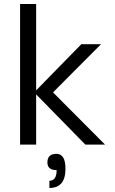

<svg xmlns="http://www.w3.org/2000/svg" viewBox="-20 -720 573 956"><path d="M244 -260 503 0H405L160 -250V0H80V-700H160V-270L385 -500H483ZM306 120Q306 216 226 216V180Q262 180 262 127Q216 127 216 89Q216 46 261 46Q306 46 306 120Z"/></svg>

Font: Fivo Sans Modern
Style: Regular
Weight: 400
Designer: Alexander Slobzheninov
Foundry: Alexander Slobzheninov
Version: 1.0